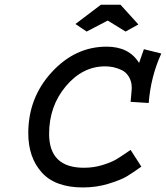

<svg xmlns="http://www.w3.org/2000/svg" viewBox="-20 -784 708 819"><path d="M593.8 -574.2 668 -555.7Q623 -457 614.3 -344.7L537.1 -349.6Q542 -400.4 542 -409.2Q542 -436.5 529.8 -456.5Q517.6 -476.6 498.5 -485.4Q479.5 -494.1 462.4 -497.6Q445.3 -501 428.7 -501Q332 -501 260.7 -416Q189.5 -331.1 189.5 -212.9Q189.5 -68.4 337.9 -68.4Q379.9 -68.4 417.5 -80.1Q455.1 -91.8 475.6 -104Q496.1 -116.2 537.1 -144.5L583 -73.2Q545.9 -46.9 521 -31.7Q496.1 -16.6 443.8 -0.5Q391.6 15.6 334 15.6Q215.8 15.6 158.2 -48.3Q100.6 -112.3 100.6 -215.8Q100.6 -367.2 200.7 -476.1Q300.8 -585 434.6 -585Q530.3 -585 573.2 -515.6ZM410.2 -763.7H494.1L570.3 -679.7L515.6 -649.4L439.5 -696.3L349.6 -649.4L301.8 -681.6Z"/></svg>

Font: Thabit-Bold-Oblique
Style: Bold Oblique
Weight: 700
Designer: Regenerated by Nadim Shaikli
Foundry: MAK Alagha
Version: 0.01